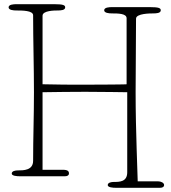

<svg xmlns="http://www.w3.org/2000/svg" viewBox="-20 -841 815 916"><path d="M629 -752C629 -777 698 -777 710 -777C726 -777 747 -778 747 -792C747 -802 738 -807 696 -807H514C502 -807 477 -806 477 -792C477 -779 500 -777 514 -777C542 -777 584 -777 584 -754V-439C587 -438 455 -437 387 -437C319 -437 251 -437 183 -439V-766C183 -791 242 -791 254 -791C270 -791 291 -792 291 -806C291 -816 282 -821 240 -821H58C46 -821 21 -820 21 -806C21 -793 44 -791 58 -791C86 -791 138 -791 138 -768C138 -652 142 -517 142 -401C142 -285 138 -183 138 -74C138 -28 92 -28 65 -28C53 -28 36 -25 36 -13C36 -2 59 0 77 0H289C302 0 309 -5 309 -13C309 -24 304 -31 279 -31H183V-401C251 -402 319 -403 387 -403C455 -403 587 -401 587 -401V-19C587 27 550 27 523 27C511 27 494 30 494 42C494 53 517 55 535 55H743C756 55 763 50 763 42C763 31 748 24 733 24H637C637 -5 627 -212 627 -401C627 -477 629 -698 629 -752Z"/></svg>

Font: Life Savers
Style: Regular
Weight: 400
Designer: Pablo Impallari, Rodrigo Fuenzalida, Brenda Gallo
Foundry: Pablo Impallari, Rodrigo Fuenzalida, Brenda Gallo
Version: Version 3.000